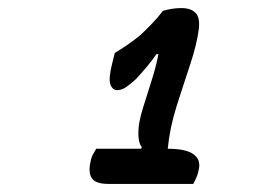

<svg xmlns="http://www.w3.org/2000/svg" viewBox="-20 -814 640 475"><path d="M218 -446H329L331 -450Q320 -462 323 -499Q325 -519 334.5 -549.5Q344 -580 355 -614.5Q366 -649 372 -680H367Q356 -664 343 -648.5Q330 -633 316 -618Q303 -606 292 -598.5Q281 -591 270 -591Q258 -591 253 -605.5Q248 -620 258 -659L264 -683Q296 -702 326 -726Q341 -740 355.5 -755Q370 -770 383 -787Q392 -790 404 -792Q416 -794 429 -794Q452 -794 463.5 -782.5Q475 -771 472 -743Q467 -704 450.5 -654.5Q434 -605 417 -551.5Q400 -498 395 -446Q440 -446 458.5 -432.5Q477 -419 472 -396Q470 -384 465.5 -374Q461 -364 458 -359H248Q216 -359 207 -373.5Q198 -388 204 -414Q206 -425 210 -432Q214 -439 218 -446Z"/></svg>

Font: Recursive Mn Csl St Med
Style: Italic
Weight: 500
Italic angle: -15°
Monospace: yes
Version: Version 1.079;hotconv 1.0.112;makeotfexe 2.5.65598; ttfautoh